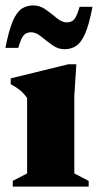

<svg xmlns="http://www.w3.org/2000/svg" viewBox="-25 -688 361 708"><path d="M256.5 -451 249 -334.5V-48.5L302 -21V0H22V-21L75 -48.5V-326.5Q63 -344 48 -356Q33 -368 14.5 -377.5V-399L227 -451ZM316 -663Q304 -598.5 289.2 -564.8Q274.5 -531 256 -518.8Q237.5 -506.5 213 -506.5Q188.5 -506.5 167 -522.2Q145.5 -538 126.5 -553.5Q107.5 -569 90 -569Q71.5 -569 61.8 -557.2Q52 -545.5 42.5 -511.5H-5Q7.5 -576 22 -609.8Q36.5 -643.5 55 -655.8Q73.5 -668 98 -668Q122.5 -668 144 -652.5Q165.5 -637 184.5 -621.2Q203.5 -605.5 221 -605.5Q239.5 -605.5 249.2 -617.2Q259 -629 268.5 -663Z"/></svg>

Font: Newsreader Text ExtraBold
Style: Regular
Weight: 800
Designer: Hugues Gentile
Foundry: Production Type
Version: Version 1.001